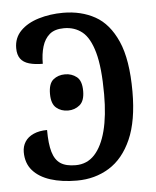

<svg xmlns="http://www.w3.org/2000/svg" viewBox="-45 -585 514 634"><g transform="rotate(-5 212.0 -268.0)"><path d="M185 10Q135 10 97.5 -2Q60 -14 39 -38Q18 -62 18 -99Q18 -118 27.5 -133Q37 -148 56 -156.5Q75 -165 101 -165Q101 -119 109 -92Q117 -65 135 -53Q153 -41 185 -41Q223 -41 248 -68Q273 -95 286 -145Q299 -195 299 -266Q299 -355 285 -405Q271 -455 246 -475Q221 -495 186 -495Q155 -495 138 -480.5Q121 -466 113.5 -441Q106 -416 106 -384Q80 -384 61 -389.5Q42 -395 32.5 -408Q23 -421 23 -443Q23 -477 45.5 -500Q68 -523 106 -534.5Q144 -546 187 -546Q247 -546 293 -520.5Q339 -495 366 -434Q393 -373 393 -267Q393 -170 366 -109Q339 -48 292 -19Q245 10 185 10ZM176 -223Q153 -223 137 -236.5Q121 -250 121 -283Q121 -317 137 -330Q153 -343 176 -343Q198 -343 214.5 -330Q231 -317 231 -283Q231 -250 214.5 -236.5Q198 -223 176 -223Z"/></g></svg>

Font: Noto Serif SemiCondensed
Style: Regular
Weight: 400
Width: 4
Designer: Monotype Design Team
Foundry: Monotype Imaging Inc.
Version: Version 2.013